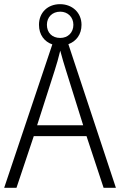

<svg xmlns="http://www.w3.org/2000/svg" viewBox="-20 -901 577 921"><path d="M477 0H536L308 -689C346 -703 371 -736 371 -782C371 -841 326 -881 268 -881C210 -881 167 -842 167 -782C167 -734 193 -701 231 -688L0 0H59L142 -248H395ZM269 -719C229 -719 205 -745 205 -782C205 -819 231 -845 269 -845C305 -845 332 -819 332 -782C332 -745 306 -719 269 -719ZM297 -562 379 -300H158L242 -562C251 -590 261 -624 269 -658C277 -627 289 -587 297 -562Z"/></svg>

Font: Noto Sans Armenian SemiCondensed Light
Style: Regular
Weight: 300
Width: 4
Designer: Monotype Design Team
Foundry: Monotype Imaging Inc.
Version: Version 2.008